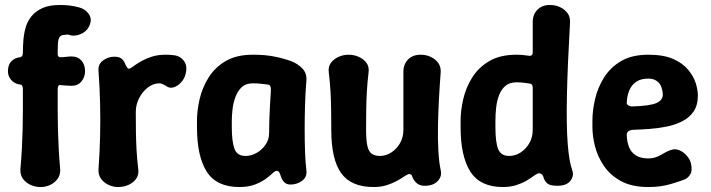

<svg xmlns="http://www.w3.org/2000/svg" viewBox="-20 -736 2860 772"><path d="M143 16Q121 16 102 7Q83 -2 72 -17.5Q61 -33 62 -55Q66 -101 68 -140Q70 -179 71 -216Q72 -253 72 -292.5Q72 -332 72 -378Q72 -384 70 -389.5Q68 -395 62 -396Q50 -397 38.5 -403.5Q27 -410 19.5 -422Q12 -434 12 -450Q12 -476 26 -490Q40 -504 62 -506Q68 -508 70 -513Q72 -518 72 -524Q72 -548 74 -574Q76 -600 83 -625Q90 -650 106.5 -670.5Q123 -691 150.5 -703.5Q178 -716 222 -716Q264 -716 299 -706Q322 -700 336 -681Q350 -662 342 -639Q334 -615 312.5 -603Q291 -591 269 -593Q260 -595 256 -596.5Q252 -598 242 -596Q226 -596 220 -587.5Q214 -579 213 -561.5Q212 -544 212 -517Q212 -512 215 -509Q218 -506 222 -506Q234 -506 246 -507.5Q258 -509 268 -509Q293 -509 307.5 -492.5Q322 -476 322 -450Q322 -426 307.5 -408.5Q293 -391 268 -391Q256 -391 245.5 -392Q235 -393 222 -394Q217 -395 214.5 -390Q212 -385 212 -378Q212 -332 212 -292.5Q212 -253 213 -216Q214 -179 216 -140Q218 -101 222 -55Q223 -33 212 -17.5Q201 -2 183 7Q165 16 143 16Z M455 16Q434 16 415.5 7Q397 -2 386 -17.5Q375 -33 376 -54Q381 -124 382.5 -188.5Q384 -253 382.5 -318.5Q381 -384 376 -452Q374 -478 394.5 -493Q415 -508 440 -508Q458 -508 467.5 -501Q477 -494 483 -480Q487 -470 491 -464.5Q495 -459 501 -460Q508 -463 520 -472Q532 -481 550 -491Q568 -501 591.5 -508.5Q615 -516 646 -516Q655 -516 663.5 -515.5Q672 -515 679 -514Q706 -511 721 -489Q736 -467 724 -431Q719 -416 706 -402.5Q693 -389 677 -384.5Q661 -380 647 -391Q641 -394 634.5 -397.5Q628 -401 621 -401Q597 -401 575.5 -385Q554 -369 540 -342.5Q526 -316 526 -286Q526 -244 526.5 -207Q527 -170 529 -133.5Q531 -97 536 -55Q539 -34 528 -18Q517 -2 497.5 7Q478 16 455 16Z M942 16Q851 16 811.5 -45.5Q772 -107 772 -225V-250Q772 -291 782.5 -337Q793 -383 818.5 -424Q844 -465 887.5 -490.5Q931 -516 997 -516Q1047 -516 1084 -508.5Q1121 -501 1151 -490Q1177 -480 1195.5 -461Q1214 -442 1212 -413Q1208 -364 1206.5 -314Q1205 -264 1205 -216Q1205 -168 1206.5 -126Q1208 -84 1212 -50Q1215 -24 1194.5 -9Q1174 6 1148 6Q1134 6 1125 -1.5Q1116 -9 1111 -22Q1107 -35 1103.5 -42Q1100 -49 1092 -49Q1086 -49 1075.5 -39Q1065 -29 1048 -16.5Q1031 -4 1005 6Q979 16 942 16ZM967 -109Q990 -109 1011.5 -121Q1033 -133 1047.5 -154Q1062 -175 1062 -200Q1062 -230 1063 -257Q1064 -284 1065.5 -311Q1067 -338 1069 -369Q1071 -395 1057 -396Q1048 -397 1031.5 -399Q1015 -401 997 -401Q969 -401 952.5 -386Q936 -371 927 -347Q918 -323 915 -297Q912 -271 912 -250V-225Q912 -168 922.5 -138.5Q933 -109 967 -109Z M1752 -52Q1758 -27 1740 -8Q1722 11 1688 11Q1669 11 1657.5 2Q1646 -7 1639 -22Q1637 -31 1632.5 -34Q1628 -37 1622 -36Q1615 -33 1603 -25Q1591 -17 1573.5 -7.5Q1556 2 1533.5 9Q1511 16 1482 16Q1392 16 1352 -39.5Q1312 -95 1312 -214Q1312 -256 1311.5 -293Q1311 -330 1309 -366.5Q1307 -403 1302 -445Q1299 -467 1310 -482.5Q1321 -498 1340.5 -507Q1360 -516 1381 -516Q1404 -516 1423.5 -507Q1443 -498 1454 -482.5Q1465 -467 1462 -445Q1457 -403 1455 -366.5Q1453 -330 1452.5 -293Q1452 -256 1452 -214Q1452 -173 1457 -150Q1462 -127 1474.5 -118Q1487 -109 1507 -109Q1532 -109 1553.5 -123Q1575 -137 1588.5 -160.5Q1602 -184 1602 -214Q1602 -256 1602 -293Q1602 -330 1602 -367.5Q1602 -405 1602 -447Q1602 -478 1621 -497Q1640 -516 1671 -516Q1694 -516 1712.5 -507Q1731 -498 1742 -483Q1753 -468 1752 -446Q1748 -394 1745 -338.5Q1742 -283 1741 -230Q1740 -177 1742.5 -131Q1745 -85 1752 -52Z M2002 16Q1911 16 1871.5 -45.5Q1832 -107 1832 -225V-250Q1832 -291 1842.5 -337Q1853 -383 1878.5 -424Q1904 -465 1947.5 -490.5Q1991 -516 2057 -516Q2073 -516 2085.5 -514.5Q2098 -513 2105 -512Q2122 -509 2122 -526V-647Q2122 -678 2141 -697Q2160 -716 2191 -716Q2214 -716 2232.5 -707Q2251 -698 2262 -683Q2273 -668 2272 -646Q2262 -471 2259.5 -352Q2257 -233 2262.5 -160Q2268 -87 2281 -51Q2289 -29 2273.5 -9Q2258 11 2221 11Q2191 11 2180.5 1.5Q2170 -8 2166 -21Q2163 -33 2156 -37Q2149 -41 2142 -38Q2136 -36 2124.5 -27.5Q2113 -19 2096 -9Q2079 1 2055.5 8.5Q2032 16 2002 16ZM2027 -109Q2052 -109 2073.5 -123Q2095 -137 2108.5 -160.5Q2122 -184 2122 -214V-383Q2122 -399 2110 -400Q2102 -401 2088.5 -403Q2075 -405 2057 -405Q2029 -405 2012.5 -391Q1996 -377 1987 -354Q1978 -331 1975 -304Q1972 -277 1972 -250V-225Q1972 -162 1983.5 -135.5Q1995 -109 2027 -109Z M2587 16Q2521 16 2477.5 -7.5Q2434 -31 2408.5 -68.5Q2383 -106 2372.5 -147.5Q2362 -189 2362 -225V-250Q2362 -291 2372.5 -337Q2383 -383 2408.5 -424Q2434 -465 2477.5 -490.5Q2521 -516 2587 -516Q2648 -516 2686.5 -499Q2725 -482 2747 -455.5Q2769 -429 2777.5 -401.5Q2786 -374 2786 -352Q2786 -313 2769 -288Q2752 -263 2723.5 -248.5Q2695 -234 2660.5 -227Q2626 -220 2590.5 -217.5Q2555 -215 2524 -214Q2510 -212 2505 -207Q2500 -202 2500 -193Q2501 -165 2509.5 -144Q2518 -123 2537 -111Q2556 -99 2587 -99Q2614 -99 2637 -113Q2660 -127 2678 -133Q2695 -139 2711.5 -132Q2728 -125 2741 -110.5Q2754 -96 2758 -80Q2765 -50 2755.5 -35Q2746 -20 2734 -15Q2717 -8 2677 4Q2637 16 2587 16ZM2521 -308Q2594 -310 2620 -322Q2646 -334 2645 -357Q2644 -375 2638 -389Q2632 -403 2619 -411.5Q2606 -420 2587 -420Q2557 -420 2538.5 -407.5Q2520 -395 2510.5 -373Q2501 -351 2500 -322Q2500 -316 2507 -312Q2514 -308 2521 -308Z"/></svg>

Font: Winky Sans SemiBold
Style: Regular
Weight: 600
Designer: Simon Atzbach
Foundry: typofactur
Version: Version 1.205